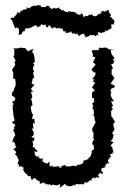

<svg xmlns="http://www.w3.org/2000/svg" viewBox="-20 -794 548 833"><path d="M152 -766C155 -769 142 -769 145 -774C130 -762 124 -763 137 -768C121 -772 119 -766 108 -759C109 -753 105 -768 108 -756C108 -759 92 -761 95 -766C102 -752 81 -747 94 -752C83 -758 78 -746 70 -747C67 -740 69 -736 62 -737C69 -739 72 -741 51 -739C63 -745 53 -743 53 -732C45 -729 47 -722 52 -724C46 -728 42 -721 39 -717C27 -715 21 -720 29 -709L32 -705L38 -695H36L46 -670L52 -675L62 -669V-641L77 -649C73 -654 78 -655 78 -655C81 -654 74 -660 87 -658C89 -673 88 -668 97 -672C93 -679 97 -672 96 -671C107 -671 112 -672 122 -679C122 -677 112 -670 121 -678C133 -684 137 -690 144 -673C140 -672 146 -680 151 -679C158 -680 160 -691 154 -691C168 -686 160 -686 175 -685C164 -689 171 -680 176 -690C181 -673 185 -669 193 -686C199 -679 197 -681 206 -671C196 -676 199 -665 215 -675C210 -678 222 -675 220 -674C232 -670 220 -668 234 -674C234 -666 236 -669 237 -673C247 -669 246 -667 252 -672C251 -657 258 -656 269 -659C268 -664 266 -660 263 -651C273 -654 284 -648 289 -661C288 -655 292 -649 287 -658C290 -647 295 -658 293 -646C304 -656 308 -640 314 -647C303 -652 323 -651 320 -634C318 -639 333 -643 328 -642C331 -645 339 -647 346 -649C346 -638 347 -632 343 -645C342 -644 349 -650 351 -631C359 -636 360 -635 369 -638C366 -647 378 -641 378 -641C391 -640 382 -648 394 -637C399 -637 403 -651 412 -640C402 -641 409 -650 403 -656C415 -653 428 -644 421 -660C421 -649 423 -654 437 -655C436 -663 432 -657 432 -663C437 -657 454 -662 448 -663C453 -668 451 -665 456 -665C453 -673 472 -668 463 -676C464 -688 461 -685 466 -691C478 -678 472 -698 474 -698V-691L477 -703L460 -721L456 -720L462 -729L452 -742V-752L433 -743C441 -743 431 -743 429 -745C429 -752 426 -743 416 -743C420 -743 409 -744 422 -740C410 -729 402 -729 410 -739C410 -738 396 -719 403 -728C396 -722 382 -720 379 -734C378 -734 368 -715 377 -728C367 -733 355 -728 368 -726C362 -728 361 -719 350 -727C352 -723 339 -717 341 -724C338 -728 345 -731 334 -735C328 -735 333 -729 335 -733C322 -732 333 -728 333 -730C319 -729 317 -731 308 -738C321 -739 307 -741 316 -737C303 -736 300 -746 306 -742C285 -742 289 -745 280 -743C292 -741 288 -746 281 -743C274 -751 274 -737 276 -740C264 -744 258 -743 252 -753C262 -755 244 -742 244 -755C244 -755 234 -752 237 -764C231 -754 220 -761 217 -753C223 -754 218 -756 219 -761C209 -758 204 -752 204 -756C191 -764 191 -760 199 -764C183 -772 171 -770 184 -763C173 -763 171 -764 156 -764C165 -770 151 -770 148 -774ZM120 -377 114 -396H124L114 -408C119 -414 124 -420 130 -426L117 -431L122 -453L129 -458L123 -478L128 -482L123 -496L124 -502L130 -515L122 -516L131 -526L130 -542L127 -558L121 -566L120 -573L127 -582L114 -578L101 -571L90 -585L72 -587H64L57 -584H36L42 -580V-550L36 -553L48 -531L43 -525L46 -513L42 -506L32 -490L38 -478L37 -470L38 -452L46 -451L48 -434L47 -420L42 -411L40 -402L32 -391L31 -380L46 -370L45 -359L32 -352L40 -341L31 -337L36 -336L35 -322L37 -310L38 -296L42 -276L45 -273L31 -263L47 -252L40 -241L43 -234L36 -231L42 -221L46 -206C35 -195 34 -177 33 -176C38 -181 43 -178 48 -165C35 -169 46 -164 52 -156C37 -150 40 -142 36 -150C43 -139 54 -132 42 -147C54 -131 50 -124 47 -131C46 -115 43 -130 57 -113C46 -115 54 -105 52 -115C64 -102 57 -104 63 -93C60 -98 58 -93 57 -88C54 -85 66 -78 61 -71C68 -69 71 -76 65 -83C62 -79 77 -67 84 -66C80 -60 78 -57 76 -52C82 -61 78 -62 85 -49C89 -45 90 -40 97 -37C86 -41 95 -42 101 -35C100 -29 108 -34 97 -39C101 -26 108 -29 112 -31C117 -21 109 -25 119 -13C119 -10 124 -28 137 -18C127 -12 140 -18 137 -16C145 -12 147 -5 153 -8C157 -2 144 -2 158 5C155 -3 154 7 171 -4C171 8 180 9 168 3C182 -5 177 11 184 4C195 9 190 14 186 8C202 -1 198 16 205 9C214 1 220 18 216 11C215 3 227 18 239 3C239 13 247 11 236 19C246 20 245 15 263 3C263 4 268 17 276 11C279 10 285 12 271 10C282 17 284 16 302 8C302 8 305 11 311 2C305 13 316 12 305 11C317 -4 314 10 322 5C326 7 341 2 345 8C342 2 352 -4 345 -6C358 2 361 2 357 -9C357 2 364 -11 367 -5C365 -13 364 -10 380 -12C385 -9 384 -13 375 -13C385 -27 390 -27 390 -19C397 -24 396 -21 407 -36C393 -29 404 -20 408 -23C413 -28 400 -38 405 -34C415 -45 415 -47 424 -37C429 -54 423 -49 423 -49C417 -48 419 -59 422 -65C431 -66 443 -68 429 -73C436 -76 435 -64 436 -64C437 -79 438 -78 439 -81C454 -92 447 -79 456 -89C456 -87 447 -89 449 -94C445 -105 462 -104 454 -117C466 -106 450 -113 463 -111C455 -126 457 -128 468 -126C471 -135 457 -137 474 -131C471 -136 473 -135 467 -153C462 -151 476 -156 459 -160C461 -166 467 -170 476 -180C476 -179 470 -173 460 -184C468 -190 473 -182 466 -189L470 -195L473 -210L466 -215L477 -232L473 -245L471 -257L470 -255L479 -266L464 -289L463 -287L462 -312L471 -322L463 -326L470 -335L462 -355L475 -354L463 -372L460 -384L464 -396L460 -393L461 -408L478 -416L477 -423L460 -431L477 -456L473 -460L463 -475L465 -479L464 -492L470 -496L462 -517H471L476 -530L469 -537L478 -541L464 -559L460 -577L479 -582L456 -579L442 -586L441 -588L418 -586L411 -588L406 -575L400 -577L379 -576V-567L384 -560L381 -549L394 -545L383 -523L387 -521L395 -513L377 -493L386 -480L395 -479L393 -467L379 -450H390L382 -441L393 -435L379 -415L393 -399L388 -400L379 -391L380 -368L388 -369V-352L379 -344L384 -337L381 -320H386L388 -299L377 -289L388 -295L392 -268L396 -266L385 -245L384 -244L380 -235L381 -225L386 -217L385 -200L387 -204C382 -194 396 -192 381 -200C395 -181 387 -183 384 -187C381 -171 376 -164 386 -167C382 -167 391 -153 387 -166C385 -156 390 -152 387 -147C382 -139 379 -144 378 -142C385 -140 370 -134 380 -134C370 -123 381 -121 372 -121C378 -123 372 -119 374 -117C368 -110 370 -114 356 -100C349 -96 351 -96 351 -104C355 -104 340 -89 348 -101C345 -101 334 -84 345 -94C335 -86 342 -80 325 -82C332 -86 333 -82 333 -82C327 -74 315 -85 322 -80C310 -76 306 -70 311 -72C300 -73 295 -80 297 -71C297 -82 285 -67 275 -73C273 -67 274 -82 270 -70C257 -80 269 -80 246 -73C245 -68 256 -67 236 -67C235 -70 243 -78 229 -71C234 -73 220 -72 209 -70C205 -81 206 -74 215 -85C211 -83 209 -72 195 -72C198 -76 193 -77 195 -92C188 -91 191 -82 177 -86C178 -84 176 -93 177 -90C178 -83 167 -92 163 -96C163 -96 165 -94 165 -109C153 -100 160 -107 154 -106C150 -111 139 -109 155 -120C143 -112 134 -113 137 -121C137 -115 130 -117 130 -139C144 -134 126 -134 142 -135C141 -147 134 -140 131 -154C131 -156 128 -150 119 -160C123 -156 126 -166 122 -176C131 -163 117 -183 121 -182C123 -180 131 -183 129 -198C127 -200 132 -190 116 -201L125 -206L127 -219L117 -237L125 -235L123 -262L131 -256L129 -279L119 -277L123 -297L118 -305L114 -321V-332L121 -338L118 -356L114 -366C120 -366 120 -372 120 -377Z"/></svg>

Font: Charger Distortion
Style: 1
Weight: 400
Designer: Jasper
Foundry: Cannot Into Space Fonts
Version: Version 0.98